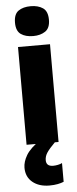

<svg xmlns="http://www.w3.org/2000/svg" viewBox="-65 -809 434 1082"><g transform="rotate(-5 151.5 -268.0)"><path d="M152 -776Q194 -776 221 -757.5Q248 -739 248 -691Q248 -644 220.5 -625.5Q193 -607 152 -607Q109 -607 82.5 -625.5Q56 -644 56 -691Q56 -739 82.5 -757.5Q109 -776 152 -776ZM242 -553V0H61V-553ZM161 96Q161 131 200 131Q213 131 227.5 128Q242 125 251 120V226Q237 232 216.5 236Q196 240 170 240Q111 240 74.5 210Q38 180 38 128Q38 94 60 57Q82 20 143 -22L221 0Q188 33 174.5 53.5Q161 74 161 96Z"/></g></svg>

Font: Noto Sans Myanmar UI SemiCondensed Black
Style: Regular
Weight: 900
Width: 4
Designer: Monotype Design Team
Foundry: Monotype Imaging Inc.
Version: Version 2.103; ttfautohint (v1.8.4.7-5d5b)